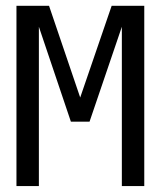

<svg xmlns="http://www.w3.org/2000/svg" viewBox="-20 -624 540 644"><path d="M35.2 -604.5H144.5L249 -296.9L354.5 -604.5H463.9V0H388.7V-534.2L280.3 -215.8H217.8L110.4 -534.2V0H35.2Z"/></svg>

Font: BabelStone Mayan Numerals
Style: Regular
Weight: 400
Designer: Andrew West
Foundry: BabelStone
Version: Version 11.000 June 09, 2018